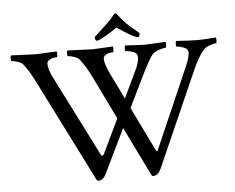

<svg xmlns="http://www.w3.org/2000/svg" viewBox="-55 -875 1161 948"><g transform="rotate(-5 525.5 -401.0)"><path d="M651.4 -681.6Q632.8 -681.6 548.8 -738.3Q525.4 -720.7 491.2 -701.2Q457 -681.6 448.2 -681.6Q438.5 -681.6 438.5 -701.2Q442.4 -705.1 463.4 -724.1Q484.4 -743.2 498 -755.9Q525.4 -781.2 539.1 -800.8Q545.9 -808.6 548.8 -808.6Q554.7 -808.6 559.6 -800.8Q580.1 -773.4 599.6 -753.9Q612.3 -742.2 627.4 -729Q642.6 -715.8 651.4 -709Q660.2 -702.1 660.2 -701.2Q660.2 -681.6 651.4 -681.6ZM142.6 -641.6Q147.5 -641.6 245.1 -646.5Q247.1 -642.6 246.6 -630.4Q246.1 -618.2 243.2 -618.2Q236.3 -618.2 226.6 -616.7Q216.8 -615.2 205.6 -607.9Q194.3 -600.6 194.3 -589.8Q194.3 -560.5 216.8 -517.6L418.9 -117.2Q421.9 -112.3 426.8 -114.7Q431.6 -117.2 433.6 -122.1L514.6 -291L412.1 -502Q383.8 -559.6 355.5 -595.7Q347.7 -605.5 329.1 -611.8Q310.5 -618.2 298.8 -618.2Q294.9 -618.2 294.9 -632.8Q294.9 -642.6 298.8 -646.5Q411.1 -641.6 421.9 -641.6Q425.8 -641.6 523.4 -646.5Q525.4 -642.6 524.9 -630.4Q524.4 -618.2 521.5 -618.2Q514.6 -618.2 505.4 -616.7Q496.1 -615.2 484.9 -608.4Q473.6 -601.6 473.6 -589.8Q473.6 -564.5 496.1 -517.6L560.5 -385.7L628.9 -529.3Q642.6 -559.6 642.6 -585.9Q642.6 -602.5 621.6 -610.4Q600.6 -618.2 585 -618.2Q581.1 -618.2 581.1 -630.4Q581.1 -642.6 585 -646.5Q663.1 -641.6 683.6 -641.6Q687.5 -641.6 785.2 -646.5Q787.1 -642.6 786.6 -630.4Q786.1 -618.2 783.2 -618.2Q773.4 -618.2 749.5 -610.4Q725.6 -602.5 715.8 -590.8Q698.2 -569.3 659.2 -490.2L584 -335.9L690.4 -117.2Q696.3 -106.4 702.1 -122.1L877 -523.4Q893.6 -563.5 893.6 -585Q893.6 -601.6 873.5 -609.9Q853.5 -618.2 837.9 -618.2Q834 -618.2 834 -630.4Q834 -642.6 837.9 -646.5Q916 -641.6 937.5 -641.6Q960 -641.6 974.6 -642.6Q989.3 -643.6 1004.9 -644.5Q1020.5 -645.5 1034.2 -646.5Q1036.1 -640.6 1036.1 -631.8Q1036.1 -618.2 1032.2 -618.2Q1022.5 -618.2 1001 -610.8Q979.5 -603.5 968.8 -590.8Q940.4 -557.6 912.1 -492.2L705.1 -23.4Q690.4 7.8 667 7.8Q661.1 7.8 658.2 2.9L539.1 -241.2L433.6 -23.4Q418.9 7.8 395.5 7.8Q389.6 7.8 386.7 2.9L132.8 -502Q104.5 -559.6 76.2 -595.7Q68.4 -605.5 49.8 -611.8Q31.2 -618.2 19.5 -618.2Q15.6 -618.2 15.6 -630.9Q15.6 -642.6 19.5 -646.5Q131.8 -641.6 142.6 -641.6Z"/></g></svg>

Font: Crimson Text
Style: Roman
Weight: 400
Version: Version 0.13